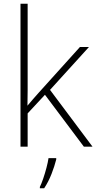

<svg xmlns="http://www.w3.org/2000/svg" viewBox="-20 -846 512 1021"><path d="M127 -447Q127 -405 127 -365.5Q127 -326 126 -284Q141 -302 155 -318Q169 -334 185 -352L405 -596H453L246 -368L472 -66H426L219 -342L127 -243V-66H89V-826H127ZM279 2Q270 38 254 79Q238 120 215 155H192V148Q200 132 209.5 104.5Q219 77 227 46.5Q235 16 238 -5H279Z"/></svg>

Font: Noto Sans Malayalam UI ExtraLight
Style: Regular
Weight: 200
Designer: Jelle Bosma - Monotype Design Team
Foundry: Monotype Imaging Inc.
Version: Version 2.104; ttfautohint (v1.8.4.7-5d5b)